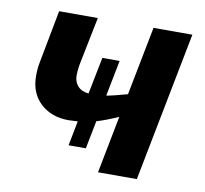

<svg xmlns="http://www.w3.org/2000/svg" viewBox="-65 -598 712 668"><g transform="rotate(10 291.5 -264.0)"><path d="M228.5 -528.3 193.8 -356Q190.4 -334 190.4 -318.8Q190.4 -296.9 203.4 -282Q216.3 -267.1 242.2 -264.2L268.1 -394.5H329.1L304.2 -267.6Q327.6 -271.5 377.9 -285.6L425.3 -528.3H562.5L459.5 0H322.3L361.8 -202.6Q317.4 -183.1 285.6 -173.8L266.1 -74.7H205.1L222.2 -162.1L189.5 -160.6Q128.9 -160.6 90.3 -196.5Q51.8 -232.4 51.8 -293Q51.8 -319.8 56.2 -340.8L91.8 -528.3Z"/></g></svg>

Font: Liberation Sans
Style: Bold Italic
Weight: 700
Italic angle: -12°
Designer: Steve Matteson
Foundry: Ascender Corporation
Version: Version 2.1.5